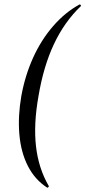

<svg xmlns="http://www.w3.org/2000/svg" viewBox="-20 -746 392 883"><path d="M197 117Q140 80 108 17Q76 -46 69 -128.5Q62 -211 78 -304Q95 -398 132 -480Q169 -562 224 -625.5Q279 -689 345 -725Q348 -727 351 -723Q354 -719 351 -717Q276 -645 228 -543Q180 -441 157 -304Q134 -175 145.5 -73.5Q157 28 204 109Q206 111 202.5 114.5Q199 118 197 117Z"/></svg>

Font: Cormorant Medium
Style: Italic
Weight: 500
Italic angle: -10°
Designer: Christian Thalmann (Catharsis Fonts)
Foundry: Catharsis Fonts
Version: Version 4.000